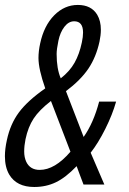

<svg xmlns="http://www.w3.org/2000/svg" viewBox="-34 -744 519 774"><path d="M148.4 -387.7Q121.1 -465.3 121.1 -510.3Q121.1 -538.1 127.9 -568.8Q143.1 -640.1 184.3 -682.1Q225.6 -724.1 279.8 -724.1Q334 -724.1 357.9 -684.6Q372.6 -659.7 372.6 -624Q372.6 -602.5 367.2 -576.7Q353.5 -513.7 322.3 -467.3Q291 -420.9 231.9 -376.5Q234.9 -369.6 303.2 -191.9Q343.3 -249 365.7 -334.5H434.1Q419.4 -282.2 390.6 -224.6Q361.8 -167 331.5 -128.4L386.7 0H302.7Q296.9 -14.2 287.4 -40.5Q277.8 -66.9 274.9 -74.2Q231 -28.3 191.4 -9.3Q151.9 9.8 104 9.8Q33.2 9.8 3.4 -40Q-14.2 -69.8 -14.2 -114.3Q-14.2 -143.6 -6.3 -179.2Q7.3 -243.7 42.2 -290.8Q77.1 -337.9 148.4 -387.7ZM265.1 -658.2Q242.7 -658.2 225.6 -636Q208.5 -613.8 201.4 -579.6Q194.3 -545.4 194.3 -526.4Q194.3 -466.8 210.9 -428.2Q247.1 -456.5 266.6 -491.2Q286.1 -525.9 295.9 -572.8Q300.8 -595.7 300.8 -612.8Q300.8 -658.2 265.1 -658.2ZM68.8 -182.6Q63.5 -156.7 63.5 -133.3Q63.5 -109.9 71.8 -91.8Q87.4 -59.1 126 -59.1Q187 -59.1 250 -132.3L171.4 -336.9Q124 -300.3 101.6 -266.1Q79.1 -231.9 68.8 -182.6Z"/></svg>

Font: Open Sans Hebrew Condensed
Style: Italic
Weight: 400
Width: 3
Italic angle: -12°
Foundry: Ascender Corporation, Yanek Iontef
Version: Version 2.001;PS 002.001;hotconv 1.0.70;makeotf.lib2.5.58329